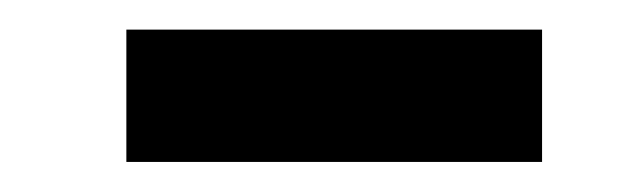

<svg xmlns="http://www.w3.org/2000/svg" viewBox="-20 -682 423 129"><path d="M64.9 -662.1H344.2V-573.2H64.9Z"/></svg>

Font: Liberation Serif
Style: Bold
Weight: 700
Designer: Steve Matteson
Foundry: Ascender Corporation
Version: Version 2.1.5